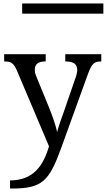

<svg xmlns="http://www.w3.org/2000/svg" viewBox="-20 -849 617 1109"><path d="M108 -770H577V-829H108ZM38 240H47C224 240 264 198 334 4L486 -416C509 -480 523 -494 562 -494H565V-536H357V-494H360C404 -494 426 -479 426 -445C426 -434 423 -418 417 -402L350 -207C336 -167 319 -124 310 -86C304 -119 281 -185 262 -231L189 -409C183 -424 181 -435 181 -446C181 -479 201 -494 241 -494H244V-536H4V-494H7C46 -494 60 -482 78 -441L263 -4C230 108 173 193 38 193Z"/></svg>

Font: Noto Serif Thai
Style: Regular
Weight: 400
Designer: Monotype Design Team
Foundry: Monotype Imaging Inc.
Version: Version 1.901